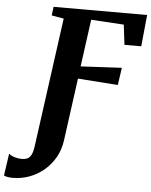

<svg xmlns="http://www.w3.org/2000/svg" viewBox="-173 -795 864 1100"><g transform="rotate(5 259.5 -245.0)"><path d="M-59.5 253.5Q-75.5 253.5 -89.2 250.8Q-103 248 -109 244.5L-90.5 117.5Q-76.5 129 -56 135Q-35.5 141 -16.5 141Q2.5 141 16.2 134.8Q30 128.5 38.8 111.2Q47.5 94 52 60.5L153.5 -681L83.5 -693L90 -743H628L610 -561.5H513.5L499.5 -676.5L311 -688L274 -416.5L510 -429L495.5 -329L265 -345.5L216 14Q209 67 184.5 110.8Q160 154.5 122.8 186.5Q85.5 218.5 39 236Q-7.5 253.5 -59.5 253.5Z"/></g></svg>

Font: Merriweather 24pt ExtraBold
Style: Italic
Weight: 800
Italic angle: -7.8°
Version: Version 2.101